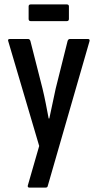

<svg xmlns="http://www.w3.org/2000/svg" viewBox="-20 -667 443 872"><path d="M113 185Q108 185 106.5 181.5Q105 178 107 173L158 -4L18 -478Q13 -490 25 -490H107Q115 -490 118 -481L173 -265Q181 -232 188 -196.5Q195 -161 201 -129H204Q211 -161 218.5 -197Q226 -233 233 -265L287 -481Q290 -490 298 -490H379Q390 -490 386 -478L197 177Q196 185 187 185ZM120 -571Q110 -571 110 -581V-638Q110 -647 120 -647H283Q293 -647 293 -638V-581Q293 -571 283 -571Z"/></svg>

Font: Sofia Sans Condensed SemiBold
Style: Regular
Weight: 600
Designer: Botio Nikoltchev, Ani Petrova
Foundry: lettersoup
Version: Version 4.101